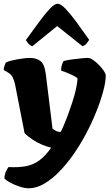

<svg xmlns="http://www.w3.org/2000/svg" viewBox="-28 -811 602 1031"><path d="M127 200Q104 200 75.5 190.5Q47 181 25 168.5Q3 156 -4 148Q-4 128 3.5 111Q11 94 18 86Q71 89 111 81.5Q151 74 183.5 50Q216 26 247 -18Q221 -24 194.5 -35.5Q168 -47 144.5 -63Q121 -79 104 -96L53 -357Q49 -377 41 -394Q33 -411 16 -421L-8 -435Q-8 -446 -4 -457.5Q0 -469 4 -476Q14 -481 37.5 -486.5Q61 -492 87.5 -496Q114 -500 132 -500Q167 -500 189 -483.5Q211 -467 218 -413L254 -120Q260 -115 268 -110.5Q276 -106 284 -104Q292 -102 297 -102Q301 -107 311.5 -131Q322 -155 335 -189.5Q348 -224 360.5 -262.5Q373 -301 380.5 -335Q388 -369 388 -391Q377 -400 361 -407.5Q345 -415 329 -421.5Q313 -428 300 -432Q300 -449 304.5 -462.5Q309 -476 313 -483Q330 -488 356 -491.5Q382 -495 407 -497.5Q432 -500 445 -500Q456 -500 472 -489Q488 -478 503.5 -462Q519 -446 529.5 -430.5Q540 -415 540 -406Q540 -372 526 -320Q512 -268 488 -208.5Q464 -149 433 -91Q403 -34 366.5 18Q330 70 290 111Q250 152 208.5 176Q167 200 127 200ZM146 -563Q134 -566 125 -576Q116 -586 111 -596Q149 -648 181.5 -692.5Q214 -737 239.5 -764Q265 -791 281 -791Q298 -791 323.5 -764.5Q349 -738 381.5 -694Q414 -650 451 -597Q447 -590 438 -578.5Q429 -567 415 -563L279 -671Z"/></svg>

Font: Texturina Medium 12pt Black
Style: Regular
Weight: 900
Version: Version 1.002